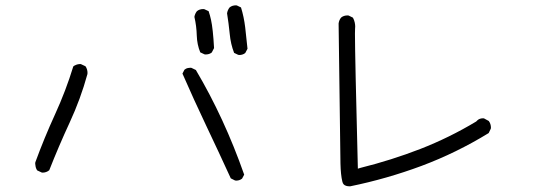

<svg xmlns="http://www.w3.org/2000/svg" viewBox="-20 -711 2040 706"><path d="M735.8 -510.7Q750 -510.7 758.8 -518.1L767.1 -534.2Q763.2 -605.5 755.9 -638.2Q752.4 -654.3 747.1 -669.9L731.4 -677.2Q729.5 -677.7 727.5 -677.7Q713.4 -677.7 704.1 -669.9Q696.8 -660.6 694.8 -648.9Q702.6 -615.7 703.6 -579.6Q704.6 -547.4 716.3 -518.6L731.9 -511.2Q733.9 -510.7 735.8 -510.7ZM856 -509.3Q857.9 -508.8 861.8 -508.8Q865.7 -508.8 871.3 -510.5Q877 -512.2 881.8 -516.1L890.1 -531.7Q886.2 -571.8 881.6 -610.4Q877 -648.9 866.2 -683.6L851.1 -690.9Q849.1 -691.4 847.7 -691.4Q833.5 -691.4 824.2 -683.6Q816.9 -674.3 814.9 -662.1Q820.8 -625.5 824.7 -586.4Q828.1 -549.3 840.8 -516.6ZM136.2 -76.2Q150.4 -76.2 161.1 -85Q195.8 -173.3 236.1 -260.3Q276.4 -347.2 301.3 -438Q301.8 -440.4 301.8 -442.4Q301.8 -456.5 294.4 -467.3L277.8 -475.1Q276.4 -475.6 274.9 -475.6Q273.4 -475.6 271.7 -475.3Q270 -475.1 268.6 -474.9Q267.1 -474.6 265.6 -474.4Q264.2 -474.1 262.7 -473.6Q261.2 -473.1 260 -472.7Q258.8 -472.2 257.3 -471.4Q255.9 -470.7 254.4 -470.2Q252 -468.8 249.5 -466.8Q222.2 -377.4 182.4 -290.5Q142.6 -203.6 109.9 -114.3Q109.4 -112.3 109.4 -109.4Q109.4 -106.4 110.4 -102.1Q111.3 -92.8 116.7 -84.5L133.3 -76.7Q134.8 -76.2 136.2 -76.2ZM844.2 -47.4Q846.2 -46.9 848.1 -46.9Q850.1 -46.9 852.8 -47.1Q855.5 -47.4 858.9 -48.3Q865.2 -50.3 870.1 -54.2L877.9 -68.8Q804.7 -277.3 700.2 -453.6L684.1 -461.4Q682.1 -461.9 681.2 -461.9Q680.2 -461.9 678.7 -461.7Q677.2 -461.4 675.3 -461.4Q673.3 -461.4 671.4 -460.9Q669.4 -460.4 667.7 -460Q666 -459.5 664.1 -458.5Q661.1 -457 658.2 -454.6L650.9 -440.4Q692.9 -344.2 738.5 -248.3Q784.2 -152.3 828.6 -55.2Z M1266.1 -25.9Q1267.1 -25.9 1267.6 -25.9Q1401.4 -53.2 1530.3 -101.1Q1658.2 -148.9 1776.9 -221.7L1784.7 -237.8Q1785.2 -239.7 1785.2 -241.2Q1785.2 -255.4 1777.3 -266.1L1759.3 -275.9Q1757.8 -275.9 1756.6 -275.9Q1755.4 -275.9 1753.4 -275.9Q1751.5 -275.9 1749.3 -275.4Q1747.1 -274.9 1744.9 -274.2Q1742.7 -273.4 1740.7 -272.5Q1735.8 -269.5 1731 -264.2Q1631.8 -204.6 1525.6 -163.3Q1419.4 -122.1 1305.7 -93.8L1295.9 -90.8Q1285.2 -508.3 1285.2 -587.4Q1285.2 -600.6 1285.6 -604.5Q1286.1 -608.4 1286.1 -614Q1286.1 -619.6 1284.4 -628.2Q1282.7 -636.7 1277.8 -646L1262.2 -653.8Q1260.3 -654.3 1258.3 -654.3Q1243.7 -654.3 1234.4 -646.5Q1226.6 -637.2 1225.1 -624.5L1231.9 -109.9Q1232.9 -67.4 1238.8 -43.5Q1240.2 -36.6 1244.1 -32.7Q1251 -25.9 1266.1 -25.9Z"/></svg>

Font: NaikaiFont
Style: Light
Weight: 300
Version: Version 1.89